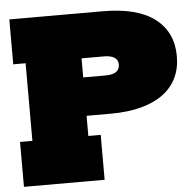

<svg xmlns="http://www.w3.org/2000/svg" viewBox="-54 -827 902 882"><g transform="rotate(-5 397.0 -386.0)"><path d="M21 0V-207H78V-565H21V-772H336V-207H393V0ZM273 -300V-477H439Q471.5 -477 487.8 -488.2Q504 -499.5 504 -522Q504 -544.5 486.2 -554.8Q468.5 -565 440 -565H290V-772H450Q611.5 -772 692.2 -709.8Q773 -647.5 773 -537Q773 -481 751.8 -437Q730.5 -393 689 -362.5Q647.5 -332 586.8 -316Q526 -300 447 -300Z"/></g></svg>

Font: Hepta Slab Black
Style: Regular
Weight: 900
Designer: Michael LaGattuta
Foundry: Michael LaGattuta
Version: Version 1.102